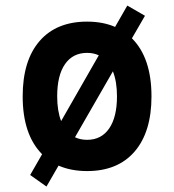

<svg xmlns="http://www.w3.org/2000/svg" viewBox="-20 -605 626 690"><path d="M147 65.4 88.4 23.9 131.3 -50.8Q61.5 -121.1 61.5 -258.8Q61.5 -387.2 122.1 -457.3Q182.6 -527.3 293 -527.3Q349.6 -527.3 393.6 -508.3L437.5 -585L501 -548.3L454.1 -467.3Q524.4 -397 524.4 -258.8Q524.4 -130.9 463.9 -60.5Q403.3 9.8 293 9.8Q235.4 9.8 190.4 -9.8ZM293 -102.5Q344.2 -102.5 372.3 -143.3Q400.4 -184.1 400.4 -258.8Q400.4 -312 385.7 -348.6L249.5 -111.8Q268.6 -102.5 293 -102.5ZM199.7 -169.9 335 -406.2Q316.4 -415 293 -415Q241.7 -415 213.6 -374.5Q185.5 -334 185.5 -258.8Q185.5 -206.5 199.7 -169.9Z"/></svg>

Font: Cascadia Code SemiBold
Style: Regular
Weight: 600
Monospace: yes
Designer: Aaron Bell
Foundry: Saja Typeworks
Version: Version 2404.023; ttfautohint (v1.8.4)